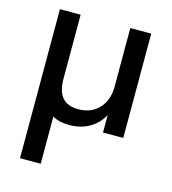

<svg xmlns="http://www.w3.org/2000/svg" viewBox="-108 -592 801 896"><g transform="rotate(15 293.0 -144.0)"><path d="M512 -504V0H414V-84Q390 -40 348 -16.5Q306 7 253 7Q203 7 171 -12V216H71V-504H171V-196Q171 -134 196.5 -104.5Q222 -75 274 -75Q336 -75 373.5 -115Q411 -155 411 -221V-504Z"/></g></svg>

Font: Muli SemiBold
Style: Regular
Weight: 600
Designer: Vernon Adams
Foundry: Vernon Adams
Version: Version 2.000